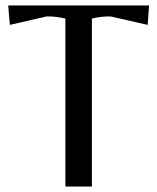

<svg xmlns="http://www.w3.org/2000/svg" viewBox="-20 -682 575 702"><path d="M219 0V-614Q203 -618 187 -620Q171 -622 151 -622L16 -591L10 -662H525L520 -591L384 -622Q364 -622 348 -620Q332 -618 316 -614V0Z"/></svg>

Font: Belleza
Style: Regular
Weight: 400
Designer: Eduardo Rodriguez Tunni
Foundry: Eduardo Rodriguez Tunni
Version: Version 1.003; ttfautohint (v1.8.4.7-5d5b)